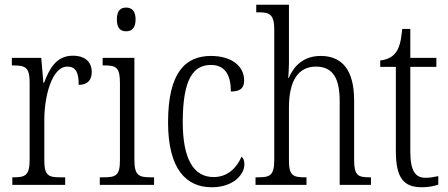

<svg xmlns="http://www.w3.org/2000/svg" viewBox="-20 -780 1890 810"><path d="M32 0H255V-32H235C186 -32 167 -38 167 -103V-275C167 -374 199 -499 264 -499C302 -499 312 -471 312 -422C351 -422 367 -444 367 -476C367 -517 341 -545 287 -545C217 -545 188 -489 166 -431H163L154 -536H30V-504H35C86 -504 105 -497 105 -433V-106C105 -39 86 -32 37 -32H32Z M512 -648C534 -648 552 -660 552 -698C552 -736 534 -748 512 -748C489 -748 473 -736 473 -698C473 -660 489 -648 512 -648ZM401 0H630V-32H616C565 -32 547 -40 547 -106V-536H413V-504H421C469 -504 486 -496 486 -431V-103C486 -39 468 -32 417 -32H401Z M873 10C967 10 1011 -46 1011 -86C1011 -103 1007 -112 999 -119C980 -75 943 -33 881 -33C797 -33 751 -109 751 -265C751 -451 798 -506 870 -506C932 -506 954 -459 954 -394C991 -394 1010 -406 1010 -440C1010 -503 955 -544 870 -544C765 -544 689 -478 689 -264C689 -66 766 10 873 10Z M1058 0H1273V-32H1267C1218 -32 1199 -38 1199 -102V-326C1199 -438 1237 -499 1313 -499C1386 -499 1413 -447 1413 -354V0H1545V-32H1539C1490 -32 1474 -40 1474 -105V-356C1474 -485 1423 -544 1333 -544C1259 -544 1219 -500 1198 -451H1196C1197 -461 1199 -490 1199 -514V-760H1061V-728H1073C1116 -728 1137 -720 1137 -656V-105C1137 -39 1118 -32 1069 -32H1058Z M1760 10C1786 10 1812 5 1829 -1V-37C1810 -33 1796 -30 1775 -30C1732 -30 1711 -59 1711 -141V-498H1821V-536H1711V-658H1677C1672 -605 1664 -575 1647 -555C1633 -538 1612 -528 1584 -525V-498H1650V-143C1650 -29 1683 10 1760 10Z"/></svg>

Font: Noto Serif Hebrew Condensed Light
Style: Regular
Weight: 300
Width: 3
Designer: Monotype Design Team
Foundry: Monotype Imaging Inc.
Version: Version 2.004